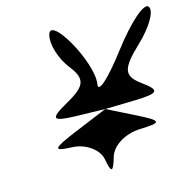

<svg xmlns="http://www.w3.org/2000/svg" viewBox="-121 -947 1104 1104"><g transform="rotate(-15 431.0 -395.5)"><path d="M262 -803C249 -749 277 -658 326 -596C395 -508 381 -468 261 -401C141 -334 148 -317 288 -313L463 -309L270 -229C115 -165 106 -150 221 -146C300 -144 375 -91 386 -31C402 57 413 57 439 -31C457 -94 538 -143 627 -146C759 -150 759 -161 623 -229L463 -309L641 -313C783 -317 794 -333 706 -397C616 -462 623 -503 744 -618C828 -697 878 -782 857 -812C836 -842 736 -754 629 -613C522 -472 447 -405 456 -459C477 -583 289 -916 262 -803Z"/></g></svg>

Font: Venom Sans
Style: Obl
Weight: 400
Version: Version 1.001